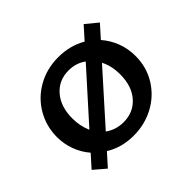

<svg xmlns="http://www.w3.org/2000/svg" viewBox="-128 -663 853 853"><g transform="rotate(-45 298.5 -236.0)"><path d="M549 -238Q549 -168 514.5 -112Q480 -56 421.5 -24.5Q363 7 293 7Q218 7 160 -29L108 29L53 -18L104 -75Q77 -106 62 -146Q47 -186 47 -230Q47 -297 80 -354Q113 -411 171.5 -444Q230 -477 302 -477Q375 -477 434 -443L486 -501L542 -455L490 -397Q518 -365 533.5 -324.5Q549 -284 549 -238ZM172 -151 375 -377Q340 -403 293 -403Q231 -403 192.5 -358.5Q154 -314 154 -240Q154 -192 172 -151ZM443 -228Q443 -282 422 -322L218 -94Q256 -67 303 -67Q366 -67 404.5 -111Q443 -155 443 -228Z"/></g></svg>

Font: Ysabeau SC Semibold
Style: Regular
Weight: 600
Designer: Christian Thalmann (Catharsis Fonts)
Version: Version 0.003